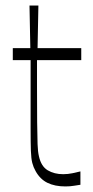

<svg xmlns="http://www.w3.org/2000/svg" viewBox="-20 -654 334 690"><path d="M215 16Q177 16 150.5 3Q124 -10 108 -39Q100 -53 96 -68.5Q92 -84 91 -112Q90 -140 90 -190Q90 -226 90 -266.5Q90 -307 90 -344Q90 -381 90 -407Q90 -433 90 -438H26V-481H89L86 -634H118L115 -481H272V-438H113Q113 -413 113 -390Q113 -367 113 -347Q113 -266 113.5 -215.5Q114 -165 115 -136.5Q116 -108 120 -92Q128 -56 151.5 -42Q175 -28 207 -28Q224 -28 240.5 -31.5Q257 -35 269 -38V10Q261 11 246.5 13.5Q232 16 215 16Z"/></svg>

Font: Ojuju Light
Style: Regular
Weight: 300
Designer: Chisaokwu Joboson, Mirko Velimirovic
Foundry: Udi Foundry
Version: Version 1.000